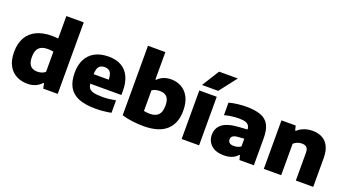

<svg xmlns="http://www.w3.org/2000/svg" viewBox="-58 -1418 3680 2039"><g transform="rotate(20 1782.0 -399.0)"><path d="M279.5 9.5Q213 9.5 157 -18.5Q101 -46.5 67.2 -106.8Q33.5 -167 33.5 -262.5Q33.5 -357 71 -423.2Q108.5 -489.5 179.8 -524Q251 -558.5 352.5 -558.5Q372 -558.5 390.8 -557.2Q409.5 -556 425 -554.5V-808H621.5V0H457.5L446.5 -56H437.5Q411 -26.5 371.2 -8.5Q331.5 9.5 279.5 9.5ZM336.5 -147.5Q360.5 -147.5 384 -154.8Q407.5 -162 425 -177.5V-405.5Q412 -408.5 394.8 -410.2Q377.5 -412 360 -412Q294 -412 261.8 -379.8Q229.5 -347.5 229.5 -276.5Q229.5 -228 242.8 -200Q256 -172 280 -159.8Q304 -147.5 336.5 -147.5Z M1050 10.5Q933.5 10.5 859.2 -19.5Q785 -49.5 749.2 -112.5Q713.5 -175.5 713.5 -273.5Q713.5 -362 746.2 -425.5Q779 -489 842.2 -523.2Q905.5 -557.5 997 -557.5Q1084 -557.5 1142.8 -523Q1201.5 -488.5 1231.2 -423.5Q1261 -358.5 1261 -267V-220H812.5V-327H1109.5L1079.5 -317.5Q1079.5 -361 1070.2 -387.5Q1061 -414 1042 -426Q1023 -438 994 -438Q965 -438 945.8 -426.2Q926.5 -414.5 917.2 -388Q908 -361.5 908 -318.5V-241.5Q908 -201 921.8 -177Q935.5 -153 972.5 -142.2Q1009.5 -131.5 1080 -131.5Q1113.5 -131.5 1152 -135.8Q1190.5 -140 1227 -147V-6.5Q1178.5 3 1135 6.8Q1091.5 10.5 1050 10.5Z M1593 10.5Q1532 10.5 1467.8 2.5Q1403.5 -5.5 1347.5 -23V-808H1544V-498H1553Q1580.5 -527 1618.5 -542.2Q1656.5 -557.5 1705 -557.5Q1767 -557.5 1819.5 -528.5Q1872 -499.5 1903.8 -439.5Q1935.5 -379.5 1935.5 -287Q1935.5 -143 1850 -66.2Q1764.5 10.5 1593 10.5ZM1610.5 -135.5Q1675.5 -135.5 1707.5 -168.2Q1739.5 -201 1739.5 -272.5Q1739.5 -320.5 1726.2 -348.5Q1713 -376.5 1688.8 -388.2Q1664.5 -400 1631 -400Q1608.5 -400 1585.5 -394.2Q1562.5 -388.5 1544 -375.5V-143Q1557.5 -140 1574.5 -137.8Q1591.5 -135.5 1610.5 -135.5Z M2022 0V-548.5H2219V0ZM2029 -613 2151 -808H2363L2212 -613Z M2503 10.5Q2407.5 10.5 2357.5 -35.5Q2307.5 -81.5 2307.5 -152.5Q2307.5 -231.5 2367.2 -276.2Q2427 -321 2559.5 -328.5L2677 -336L2697 -233.5L2579 -225.5Q2537 -222.5 2519 -208.2Q2501 -194 2501 -169.5Q2501 -146.5 2517.8 -133Q2534.5 -119.5 2567.5 -119.5Q2587 -119.5 2607.5 -124.8Q2628 -130 2646 -143V-321Q2646 -355.5 2633.8 -375.8Q2621.5 -396 2593.2 -404.8Q2565 -413.5 2516.5 -413.5Q2483.5 -413.5 2440 -408Q2396.5 -402.5 2357.5 -391.5V-533Q2403.5 -545.5 2455.8 -551.5Q2508 -557.5 2552.5 -557.5Q2652.5 -557.5 2715.5 -534Q2778.5 -510.5 2808.2 -455.5Q2838 -400.5 2838 -306V0H2675.5L2662.5 -50H2654Q2627.5 -18.5 2588 -4Q2548.5 10.5 2503 10.5Z M2950.5 0V-548.5H3111.5L3124 -496.5H3133Q3164.5 -526 3207.8 -541.8Q3251 -557.5 3301 -557.5Q3361.5 -557.5 3408.5 -533.8Q3455.5 -510 3482.2 -458Q3509 -406 3509 -322.5V0H3312.5V-311Q3312.5 -357 3293.8 -374.2Q3275 -391.5 3240.5 -391.5Q3223 -391.5 3206 -387.2Q3189 -383 3173.8 -374.8Q3158.5 -366.5 3147 -354.5V0Z"/></g></svg>

Font: Encode Sans SemiExpanded ExtraBold
Style: Regular
Weight: 800
Width: 6
Designer: Multiple Designers
Foundry: Impallari Type
Version: Version 3.002